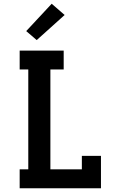

<svg xmlns="http://www.w3.org/2000/svg" viewBox="-20 -1005 640 1025"><path d="M85 0V-101H131V-634H85V-735H320V-634H249V-101H417V-173H519V0ZM176 -791 120 -839 256 -985 325 -925Z"/></svg>

Font: Iosevka Etoile
Style: Bold
Weight: 700
Designer: Belleve Invis
Foundry: Belleve Invis
Version: Version 28.1.0; ttfautohint (v1.8.4)